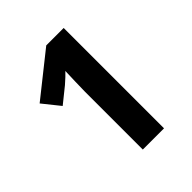

<svg xmlns="http://www.w3.org/2000/svg" viewBox="-197 -840 966 966"><g transform="rotate(-45 286.0 -357.0)"><path d="M413 0H262V-413Q262 -439 263.5 -481Q265 -523 266 -555Q261 -549 244.5 -533.5Q228 -518 214 -506L132 -440L59 -531L289 -714H413Z"/></g></svg>

Font: Noto Sans Sundanese
Style: Regular
Weight: 400
Designer: Monotype Design Team (Regular), Sérgio L. Martins (other weights)
Foundry: Monotype Imaging Inc.
Version: Version 2.003